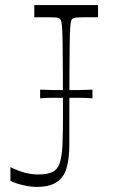

<svg xmlns="http://www.w3.org/2000/svg" viewBox="-20 -720 446 756"><path d="M21 -8V-62Q51 -47 78 -40Q105 -33 131 -33Q167 -33 187 -43Q207 -53 215.5 -79Q224 -105 226 -150.5Q228 -196 228 -264Q228 -372 227.5 -441Q227 -510 226.5 -551Q226 -592 224.5 -611Q223 -630 221 -637Q219 -644 215 -646Q211 -650 201 -651Q191 -652 162 -652Q152 -652 141 -652Q130 -652 115 -652V-700H366V-652Q352 -652 340 -652Q328 -652 319 -652Q290 -652 280.5 -651Q271 -650 265 -646Q262 -644 260 -637Q258 -630 256.5 -611Q255 -592 254.5 -551Q254 -510 253.5 -441Q253 -372 253 -264V-150Q253 -97 242.5 -59.5Q232 -22 203.5 -3Q175 16 122 16Q102 16 71 9Q40 2 21 -8ZM138 -333V-367Q164 -366 189 -365.5Q214 -365 240 -365Q267 -365 292.5 -365.5Q318 -366 344 -367V-333Q318 -335 292.5 -335Q267 -335 240 -335Q214 -335 189 -335Q164 -335 138 -333Z"/></svg>

Font: Ojuju Light
Style: Regular
Weight: 300
Designer: Chisaokwu Joboson, Mirko Velimirovic
Foundry: Udi Foundry
Version: Version 1.000